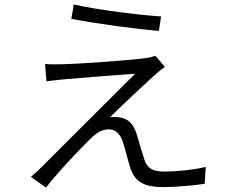

<svg xmlns="http://www.w3.org/2000/svg" viewBox="-20 -805 1040 864"><path d="M312 -785 301 -720C423 -697 596 -674 695 -666L705 -731C611 -737 420 -760 312 -785ZM722 -504 679 -554C669 -550 649 -545 632 -543C558 -533 325 -517 266 -516C234 -515 206 -515 183 -517L189 -439C211 -442 236 -445 268 -448C330 -453 507 -468 588 -473C488 -374 203 -89 165 -51C147 -33 130 -18 119 -9L187 39C241 -31 356 -152 394 -187C417 -209 441 -223 470 -223C498 -223 521 -203 532 -169C542 -139 557 -78 567 -48C588 18 637 37 715 37C769 37 859 29 901 22L906 -54C859 -42 782 -33 718 -33C664 -33 641 -50 629 -89C618 -122 603 -175 594 -205C580 -246 556 -273 516 -277C505 -279 487 -279 476 -278C516 -319 632 -427 669 -461C680 -471 705 -492 722 -504Z"/></svg>

Font: Source Han Sans JP Normal
Style: Regular
Weight: 350
Designer: Ryoko NISHIZUKA 西塚涼子 (kana, bopomofo & ideographs); Paul D. Hunt (Latin, Greek & Cyrillic); Sandoll Communications 산돌커뮤니
Foundry: Adobe
Version: Version 2.002;hotconv 1.0.116;makeotfexe 2.5.65601